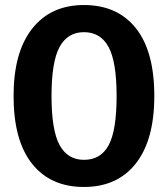

<svg xmlns="http://www.w3.org/2000/svg" viewBox="-20 -728 669 764"><path d="M594 -346Q594 -171 520.5 -77.5Q447 16 314 16Q181 16 107.5 -76.5Q34 -169 34 -346Q34 -520 108 -614Q182 -708 314 -708Q447 -708 520.5 -616Q594 -524 594 -346ZM185 -346Q185 -210 217 -151Q249 -92 314 -92Q381 -92 412.5 -150.5Q444 -209 444 -346Q444 -482 412 -541Q380 -600 314 -600Q249 -600 217 -541Q185 -482 185 -346Z"/></svg>

Font: Fira Sans Condensed SemiBold
Style: Regular
Weight: 600
Width: 3
Designer: bBox Type GmbH & Carrois Corporate GbR & Edenspiekermann AG
Foundry: bBox Type GmbH & Carrois Corporate GbR & Edenspiekermann AG
Version: Version 4.301